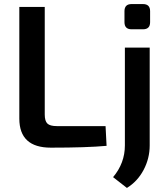

<svg xmlns="http://www.w3.org/2000/svg" viewBox="-20 -724 828 944"><path d="M683 -704Q718 -704 718 -669V-615Q718 -580 683 -580H627Q592 -580 592 -615V-669Q592 -704 627 -704ZM200 -690V-161Q200 -129 213 -116.5Q226 -104 259 -104H499L504 -7Q406 2 230 2Q75 2 75 -141V-690ZM716 -490V-9Q716 55 686 111.5Q656 168 604 200L536 147Q594 78 594 -9V-490Z"/></svg>

Font: Exo 2 Semi Bold
Style: Regular
Weight: 600
Designer: Natanael Gama
Version: Version 1.001;PS 001.001;hotconv 1.0.88;makeotf.lib2.5.64775